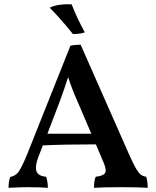

<svg xmlns="http://www.w3.org/2000/svg" viewBox="-20 -896 748 919"><path d="M687 3Q648 0 561 0Q468 0 430 3Q430 -31 438 -50Q463 -53 474.5 -60Q486 -67 486 -81Q486 -96 472 -127L439 -205Q284 -205 185 -200L165 -148Q152 -115 152 -93Q152 -73 164 -62.5Q176 -52 201 -50Q209 -26 209 3Q175 0 107 0Q78 0 21 3Q21 -28 29 -49Q55 -54 69.5 -74.5Q84 -95 109 -155L317 -677Q338 -682 366 -682L600 -152Q619 -110 631 -89.5Q643 -69 653.5 -60.5Q664 -52 680 -50Q687 -26 687 3ZM417 -256 352 -408Q325 -468 306 -527Q288 -469 265 -408L207 -256ZM218 -859Q237 -869 265.5 -873Q294 -877 323 -875Q350 -806 386 -741Q363 -733 329 -733Q270 -807 218 -859Z"/></svg>

Font: Vollkorn SC SemiBold
Style: Regular
Weight: 600
Designer: Friedrich Althausen
Foundry: Friedrich Althausen
Version: Version 4.015